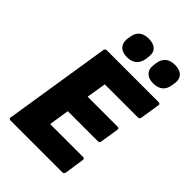

<svg xmlns="http://www.w3.org/2000/svg" viewBox="-252 -967 1068 1068"><g transform="rotate(45 282.5 -433.0)"><path d="M42 0Q29 0 31 -14L130 -641Q132 -655 146 -655H551Q558 -655 562 -651.5Q566 -648 564 -641L546 -527Q544 -513 532 -513H271L252 -397H487Q502 -397 499 -383L482 -276Q480 -262 468 -262H231L212 -142H470Q484 -142 482 -129L465 -14Q462 0 451 0ZM456 -707Q421 -707 402 -726Q383 -745 387 -777L389 -796Q394 -831 414.5 -848.5Q435 -866 471 -866Q508 -866 527 -847.5Q546 -829 542 -796L539 -777Q535 -743 514.5 -725Q494 -707 456 -707ZM251 -707Q214 -707 195.5 -726Q177 -745 180 -777L183 -796Q187 -831 207.5 -848.5Q228 -866 265 -866Q302 -866 321 -847.5Q340 -829 335 -796L333 -777Q328 -743 307.5 -725Q287 -707 251 -707Z"/></g></svg>

Font: Sofia Sans Black
Style: Italic
Weight: 900
Italic angle: -9°
Version: Version 4.100-B